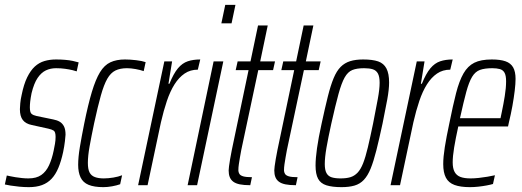

<svg xmlns="http://www.w3.org/2000/svg" viewBox="-35 -763 2151 791"><path d="M84 8Q64 8 44 6Q24 4 8.5 1.5Q-7 -1 -15 -3L-7 -40Q-2 -39 7 -37Q16 -35 28.5 -33Q41 -31 55 -29.5Q69 -28 82 -28Q115 -28 135 -42Q155 -56 167 -82Q179 -108 186 -142Q189 -156 191.5 -170.5Q194 -185 194 -199Q194 -220 186 -225Q178 -230 164 -233L96 -248Q71 -253 59 -268.5Q47 -284 47 -313Q47 -321 48.5 -337.5Q50 -354 54 -371Q63 -416 77 -444.5Q91 -473 108.5 -489Q126 -505 148 -511.5Q170 -518 196 -518Q215 -518 233 -516.5Q251 -515 265 -512Q279 -509 289 -506L281 -469Q276 -471 263.5 -474Q251 -477 233.5 -479.5Q216 -482 196 -482Q173 -482 154 -473Q135 -464 120 -442Q105 -420 95 -379Q91 -359 89.5 -345Q88 -331 88 -321Q88 -300 95 -294Q102 -288 116 -285L184 -271Q200 -268 211 -261.5Q222 -255 228.5 -242.5Q235 -230 235 -208Q235 -203 232.5 -181.5Q230 -160 225 -136Q217 -99 205.5 -71.5Q194 -44 177.5 -26.5Q161 -9 138 -0.5Q115 8 84 8Z M391 8Q353 8 330 -1.5Q307 -11 297 -32Q287 -53 287 -84Q287 -115 294 -157Q301 -199 312 -254Q328 -333 343.5 -384.5Q359 -436 377 -465.5Q395 -495 420 -506.5Q445 -518 480 -518Q501 -518 526 -515Q551 -512 565 -507L557 -470Q543 -475 523.5 -478.5Q504 -482 488 -482Q460 -482 440.5 -472.5Q421 -463 407 -438.5Q393 -414 380.5 -369.5Q368 -325 353 -256Q341 -199 334 -159.5Q327 -120 327 -92Q327 -66 334 -52.5Q341 -39 356 -33.5Q371 -28 392 -28Q411 -28 432 -31.5Q453 -35 468 -41L460 -4Q446 1 427 4.5Q408 8 391 8Z M534 0 642 -510H674L659 -418H663Q680 -460 698 -481.5Q716 -503 738.5 -510.5Q761 -518 790 -518L780 -476Q749 -476 725.5 -460Q702 -444 684 -415.5Q666 -387 652.5 -347Q639 -307 628 -259L573 0Z M877 -667 893 -743H935L919 -667ZM738 0 845 -510H885L777 0Z M996 0Q970 0 953 -3.5Q936 -7 926 -14.5Q916 -22 911.5 -33.5Q907 -45 907 -61Q907 -66 908.5 -78Q910 -90 913 -107.5Q916 -125 920 -145L989 -474H936L944 -510H997L1028 -658H1068L1037 -510H1098L1090 -474H1029L959 -145Q956 -129 953.5 -114.5Q951 -100 949 -86.5Q947 -73 947 -61Q947 -54 951 -47Q955 -40 967 -36.5Q979 -33 1003 -33Z M1184 0Q1158 0 1141 -3.5Q1124 -7 1114 -14.5Q1104 -22 1099.5 -33.5Q1095 -45 1095 -61Q1095 -66 1096.5 -78Q1098 -90 1101 -107.5Q1104 -125 1108 -145L1177 -474H1124L1132 -510H1185L1216 -658H1256L1225 -510H1286L1278 -474H1217L1147 -145Q1144 -129 1141.5 -114.5Q1139 -100 1137 -86.5Q1135 -73 1135 -61Q1135 -54 1139 -47Q1143 -40 1155 -36.5Q1167 -33 1191 -33Z M1372 8Q1334 8 1310 0.5Q1286 -7 1275.5 -26.5Q1265 -46 1265 -81Q1265 -110 1271 -152.5Q1277 -195 1290 -254Q1304 -319 1315.5 -365Q1327 -411 1339.5 -441Q1352 -471 1368.5 -487.5Q1385 -504 1407.5 -511Q1430 -518 1461 -518Q1500 -518 1523 -510Q1546 -502 1557 -481Q1568 -460 1568 -423Q1568 -395 1560.5 -353.5Q1553 -312 1541 -254Q1527 -189 1515.5 -143.5Q1504 -98 1492 -68.5Q1480 -39 1464 -22Q1448 -5 1425.5 1.5Q1403 8 1372 8ZM1368 -28Q1392 -28 1408.5 -33Q1425 -38 1438 -51.5Q1451 -65 1461 -90.5Q1471 -116 1480.5 -156Q1490 -196 1502 -254Q1514 -315 1521.5 -355.5Q1529 -396 1529 -422Q1529 -447 1522 -460Q1515 -473 1501 -477.5Q1487 -482 1465 -482Q1435 -482 1416.5 -474.5Q1398 -467 1385 -444Q1372 -421 1359.5 -375.5Q1347 -330 1330 -254Q1317 -195 1310 -154.5Q1303 -114 1303 -87Q1303 -63 1310 -50Q1317 -37 1331.5 -32.5Q1346 -28 1368 -28Z M1574 0 1682 -510H1714L1699 -418H1703Q1720 -460 1738 -481.5Q1756 -503 1778.5 -510.5Q1801 -518 1830 -518L1820 -476Q1789 -476 1765.5 -460Q1742 -444 1724 -415.5Q1706 -387 1692.5 -347Q1679 -307 1668 -259L1613 0Z M1901 8Q1862 8 1837.5 -1Q1813 -10 1802 -31Q1791 -52 1791 -87Q1791 -116 1797.5 -157Q1804 -198 1816 -254Q1831 -329 1844 -379.5Q1857 -430 1874.5 -460.5Q1892 -491 1919 -504.5Q1946 -518 1991 -518Q2026 -518 2047.5 -510.5Q2069 -503 2079 -485.5Q2089 -468 2089 -438Q2089 -418 2085.5 -389Q2082 -360 2076 -326.5Q2070 -293 2061 -256L2058 -242H1853Q1842 -192 1836 -155.5Q1830 -119 1830 -94Q1830 -69 1838 -54.5Q1846 -40 1862 -34Q1878 -28 1904 -28Q1919 -28 1937.5 -30Q1956 -32 1973.5 -35Q1991 -38 2004 -41L1996 -5Q1986 -2 1970 1Q1954 4 1936 6Q1918 8 1901 8ZM1860 -276H2027L2033 -305Q2039 -333 2044.5 -367Q2050 -401 2050 -428Q2050 -452 2043.5 -463.5Q2037 -475 2024 -478.5Q2011 -482 1993 -482Q1962 -482 1942.5 -475Q1923 -468 1910 -446.5Q1897 -425 1886 -384.5Q1875 -344 1860 -276Z"/></svg>

Font: Saira UltraCondensed ExtraLight
Style: Italic
Weight: 250
Width: 1
Italic angle: -12°
Designer: Hector Gatti with collaboration of the Omnibus-Type team
Foundry: Omnibus-Type
Version: Version 1.101